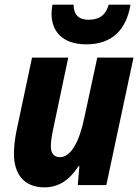

<svg xmlns="http://www.w3.org/2000/svg" viewBox="-20 -797 600 827"><path d="M352 -606C461 -606 524 -667 542 -777H448C434 -727 403 -712 361 -712C318 -712 297 -735 297 -777H206C204 -765 202 -752 202 -738C202 -664 247 -606 352 -606ZM171 10C235 10 281 -24 318 -81H322L315 0H438L555 -549H399L343 -289C322 -188 286 -120 238 -120C213 -120 199 -136 199 -167C199 -187 203 -213 208 -236L274 -549H118L51 -233C44 -199 40 -162 40 -135C40 -49 82 10 171 10Z"/></svg>

Font: Noto Sans SemiCondensed ExtraBold
Style: Italic
Weight: 800
Width: 4
Italic angle: -12°
Designer: Monotype Design Team
Foundry: Monotype Imaging Inc.
Version: Version 2.013